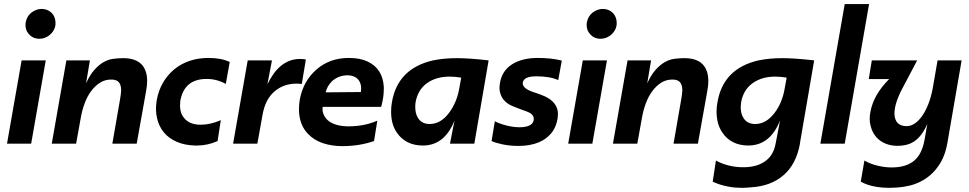

<svg xmlns="http://www.w3.org/2000/svg" viewBox="-20 -708 4774 946"><path d="M174.5 -517Q141 -517 121.5 -541Q105.5 -558 105.5 -585.5L106.5 -597.5Q112 -627 133.5 -645Q158.5 -664 184 -664Q217.5 -664 238.5 -640Q253.5 -621 253.5 -595L253 -583Q248 -555 225.2 -536Q202.5 -517 174.5 -517ZM133.5 0H14.5L86.5 -410.5H205.5Z M653.5 0H533.5L572 -221.5Q576 -244.5 577 -264Q577 -277.5 573 -289.5Q569 -301.5 558.5 -308.8Q548 -316 527 -316Q497.5 -316 473.2 -300.8Q449 -285.5 429.8 -260Q410.5 -234.5 397.8 -200.8Q385 -167 378.5 -130.5L355 0H235L307 -410.5H423L404 -297.5Q423 -339 444.8 -363.5Q466.5 -388 489.2 -401.2Q512 -414.5 536.8 -418Q561.5 -421.5 586.5 -421.5Q653.5 -421.5 682.5 -385Q705 -356 705 -309.5Q705 -287 700 -260Z M951 9H942.5Q891.5 8 852 -8.8Q812.5 -25.5 787.5 -55.5Q762.5 -85.5 753.5 -127Q748.5 -148 748.5 -171Q748.5 -192.5 752.5 -216Q769.5 -308 838.5 -366.5Q908 -422.5 1007 -422.5Q1071 -422.5 1112 -402.5L1092.5 -294.5Q1047 -319.5 997.5 -319Q888.5 -319 868.5 -212Q867 -199 867 -187Q867 -149.5 888 -125.5Q915 -93.5 968 -93.5Q1017.5 -93.5 1068 -116L1052 -13Q1003 9 951 9Z M1248 0H1128.5L1200.5 -410.5H1320L1297.5 -293Q1310.5 -318.5 1325.5 -340.8Q1340.5 -363 1360.2 -380.2Q1380 -397.5 1404.2 -407.5Q1428.5 -417.5 1458.5 -417.5Q1473 -417.5 1487 -415L1467 -294.5L1442.5 -296Q1373.5 -296 1328 -253.5Q1286.5 -215 1273.8 -143.5Q1261 -72 1248 0Z M1667.5 12Q1614 12 1570.5 -2.8Q1527 -17.5 1499 -47Q1453.5 -92.5 1453 -169Q1453 -192 1457 -217.5Q1474 -308.5 1539.2 -365.5Q1604.5 -422.5 1699 -422.5Q1754 -422.5 1791.5 -404.8Q1829 -387 1848.8 -355.5Q1868.5 -324 1871 -280V-267Q1871 -228 1858 -181.5H1570L1569 -172Q1569 -154.5 1576.5 -140Q1585.5 -121.5 1602.5 -109.5Q1619.5 -97.5 1644.2 -91.5Q1669 -85.5 1696.5 -85.5Q1775.5 -85.5 1839 -113.5L1823 -13Q1750 12 1667.5 12ZM1584.5 -253 1758 -254.5Q1759.5 -264 1759.5 -273Q1759.5 -296 1747 -313.5Q1728.5 -336.5 1692.5 -337Q1649.5 -337 1617 -309Q1591.5 -284 1584.5 -253Z M2063.5 9Q2019.5 9 1987.2 -8Q1955 -25 1935.5 -54.5Q1906.5 -95.5 1907 -160Q1907 -182.5 1911.5 -207Q1940.5 -371 2114 -410.5Q2167.5 -421.5 2231 -421.5Q2291 -421.5 2387.5 -410.5L2317 0H2197L2219.5 -114.5Q2170.5 9 2063.5 9ZM2097 -97Q2150.5 -97 2190.8 -149.8Q2231 -202.5 2243 -273.5L2252.5 -325.5Q2223 -330.5 2195 -330.5Q2129.5 -330.5 2084.2 -298.5Q2039 -266.5 2027.5 -204Q2026 -193 2026 -181.5Q2026 -149.5 2038 -129.5Q2046 -114.5 2060.8 -105.8Q2075.5 -97 2097 -97Z M2534 11Q2493 11 2457 3.5Q2421 -4 2402 -13L2418 -110.5Q2443.5 -97.5 2477 -89.2Q2510.5 -81 2540 -81Q2571 -81 2590 -90.5Q2609 -100 2610 -121Q2610 -128 2607.5 -134.5Q2601 -149.5 2574.5 -159Q2540 -171 2506 -185Q2459.5 -204 2446 -245Q2441 -258 2441 -273.5Q2441 -285.5 2443.5 -299Q2453 -359 2502.5 -390.8Q2552 -422.5 2630 -422.5Q2697 -422.5 2748 -409.5L2730.5 -313.5Q2689 -332 2622.5 -332Q2557 -332 2555.5 -297.5Q2555.5 -269.5 2618 -251Q2639.5 -244 2661 -234.8Q2682.5 -225.5 2699.5 -211Q2729 -184 2729 -146.5Q2729 -137 2727.5 -125Q2721 -86 2702.5 -60Q2651 11 2534 11Z M2939.5 -517Q2906 -517 2886.5 -541Q2870.5 -558 2870.5 -585.5L2871.5 -597.5Q2877 -627 2898.5 -645Q2923.5 -664 2949 -664Q2982.5 -664 3003.5 -640Q3018.5 -621 3018.5 -595L3018 -583Q3013 -555 2990.2 -536Q2967.5 -517 2939.5 -517ZM2898.5 0H2779.5L2851.5 -410.5H2970.5Z M3418.5 0H3298.5L3337 -221.5Q3341 -244.5 3342 -264Q3342 -277.5 3338 -289.5Q3334 -301.5 3323.5 -308.8Q3313 -316 3292 -316Q3262.5 -316 3238.2 -300.8Q3214 -285.5 3194.8 -260Q3175.5 -234.5 3162.8 -200.8Q3150 -167 3143.5 -130.5L3120 0H3000L3072 -410.5H3188L3169 -297.5Q3188 -339 3209.8 -363.5Q3231.5 -388 3254.2 -401.2Q3277 -414.5 3301.8 -418Q3326.5 -421.5 3351.5 -421.5Q3418.5 -421.5 3447.5 -385Q3470 -356 3470 -309.5Q3470 -287 3465 -260Z M3634.5 217.5Q3600 217.5 3572 212Q3526.5 204 3491.5 187L3507.5 83Q3534 98 3568.8 107Q3603.5 116 3641.5 116Q3705.5 116 3745.5 89.5Q3790.5 60.5 3801.5 0L3823.5 -114.5Q3774.5 8.5 3667.5 9Q3623.5 9 3591 -8Q3558.5 -25 3539.5 -54.5Q3510.5 -95.5 3510.5 -160Q3510.5 -182.5 3515.5 -207Q3544.5 -371 3717.5 -410.5Q3771 -421.5 3834.5 -421.5Q3894.5 -421.5 3991.5 -410.5L3921 0H3921.5Q3903 101.5 3840.2 155.5Q3777.5 209.5 3679.5 215Q3656 217.5 3634.5 217.5ZM3701 -97Q3754 -97 3795.5 -150.5Q3834.5 -201 3846.5 -273.5L3856 -325.5Q3826.5 -330.5 3798.5 -330.5Q3733.5 -330.5 3688 -298Q3642.5 -265.5 3631.5 -204Q3630 -193 3629.5 -181.5Q3629.5 -149.5 3641.5 -129.5Q3649.5 -114.5 3664.5 -105.8Q3679.5 -97 3701 -97Z M4142 0H4022L4142 -688H4262Z M4360.5 217.5Q4328.5 217.5 4301 213Q4254.5 206 4221 187L4239 83Q4268 100 4304.5 108.5Q4341 117 4373 117Q4442.5 117 4482.2 85.2Q4522 53.5 4535 -17.5L4549 -97.5Q4513 -13.5 4451.5 4Q4427.5 10.5 4401 10.5Q4370.5 10.5 4343.5 -0.2Q4316.5 -11 4297.2 -32.8Q4278 -54.5 4270 -86.5Q4265 -103.5 4265 -122.5Q4265 -138.5 4268.5 -156Q4283 -240 4361 -318.5H4260.5L4275.5 -410.5H4499L4427.5 -275Q4407.5 -238 4397.2 -205.8Q4387 -173.5 4387 -149Q4388.5 -86.5 4447 -86.5Q4468.5 -86.5 4488.5 -100.5Q4508.5 -114.5 4525.2 -139.2Q4542 -164 4554.8 -197.2Q4567.5 -230.5 4575 -269.5L4599.5 -410.5H4718L4647.5 -1.5Q4638 52 4615.5 91Q4571.5 168 4488.5 198.5Q4435.5 217.5 4360.5 217.5Z"/></svg>

Font: Lucymar Sans SemiBold
Style: Italic
Weight: 600
Italic angle: -10°
Foundry: The League of Moveable Type (original font) / Main changes by Cristiano Sobral with portions from Mirco Monsees
Version: Version 2.00;August 30, 2020;FontCreator 13.0.0.2681 64-bit